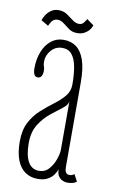

<svg xmlns="http://www.w3.org/2000/svg" viewBox="-77 -676 429 728"><g transform="rotate(10 137.5 -312.0)"><path d="M121 10Q93.5 10 73 -4Q52.5 -18 41.2 -46.5Q30 -75 30 -118Q30 -163 46 -193Q62 -223 85.8 -244.2Q109.5 -265.5 133.2 -283.2Q157 -301 173 -320Q189 -339 189 -365.5Q189 -404.5 183.5 -433.8Q178 -463 164.8 -479.2Q151.5 -495.5 128 -495.5Q102 -495.5 85 -476Q68 -456.5 68 -432.5Q68 -423 69.5 -418.2Q71 -413.5 72.2 -409.2Q73.5 -405 73.5 -397Q73.5 -385.5 69 -377.2Q64.5 -369 54.5 -369Q45 -369 40.8 -377.5Q36.5 -386 36.5 -401Q36.5 -436.5 47.8 -465Q59 -493.5 79.5 -510Q100 -526.5 128 -526.5Q156 -526.5 176.2 -511.8Q196.5 -497 207.8 -464.5Q219 -432 219 -378V-55.5Q219 -38 223.8 -31.8Q228.5 -25.5 237.5 -25.5Q244.5 -25.5 249 -27.8Q253.5 -30 255.5 -32.5L270 -5.5Q265 -1 255.5 1.8Q246 4.5 234.5 4.5Q224.5 4.5 215 0Q205.5 -4.5 199.5 -14.2Q193.5 -24 193.5 -40Q190 -29.5 181.8 -17.8Q173.5 -6 158.8 2Q144 10 121 10ZM121 -21Q144 -21 159 -38.2Q174 -55.5 181.5 -77.8Q189 -100 189 -114.5V-301Q188 -287 169 -272.5Q150 -258 125.8 -238.8Q101.5 -219.5 83 -190.5Q64.5 -161.5 64.5 -118Q64.5 -70.5 78.8 -45.8Q93 -21 121 -21ZM172.5 -560.5Q153.5 -560.5 140.5 -569.8Q127.5 -579 116.2 -588.2Q105 -597.5 91.5 -597.5Q77 -597.5 69.5 -586.5Q62 -575.5 59.5 -568.5L31.5 -585Q34 -594.5 41.2 -605.8Q48.5 -617 60.5 -625.5Q72.5 -634 89 -634Q108 -634 122 -624.5Q136 -615 148.2 -605.5Q160.5 -596 173.5 -596Q185 -596 191.5 -604.5Q198 -613 201.5 -619.5L228.5 -600Q226 -591.5 218.8 -582.2Q211.5 -573 200 -566.8Q188.5 -560.5 172.5 -560.5Z"/></g></svg>

Font: Imbue Thin 10pt Thin
Style: Regular
Weight: 250
Version: Version 1.102